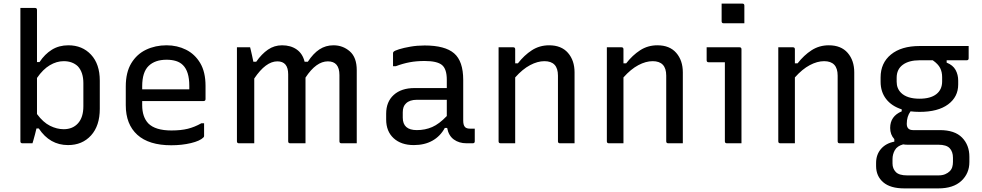

<svg xmlns="http://www.w3.org/2000/svg" viewBox="-20 -794 5440 1064"><path d="M160 0H104Q93 0 93 -11V-750H174Q185 -750 185 -739V-450H199Q228 -494 267.5 -518.5Q307 -543 359 -543Q436 -543 484.5 -491Q533 -439 533 -347V-191Q533 -97 484.5 -43.5Q436 10 357 10Q256 10 195 -82H182Q179 -69 174 -49.5Q169 -30 164.5 -15Q160 0 160 0ZM333 -455Q294 -455 256 -432.5Q218 -410 185 -362V-162Q219 -116 257 -97Q295 -78 333 -78Q383 -78 412.5 -111Q442 -144 442 -205V-333Q442 -394 411 -427Q381 -455 333 -455Z M903 -543Q962 -543 1011 -518.5Q1060 -494 1089.5 -444.5Q1119 -395 1119 -318V-245Q1119 -234 1108 -234H768V-211Q768 -146 802 -110Q841 -71 930 -71Q983 -71 1021 -80.5Q1059 -90 1096 -111H1111V-40Q1111 -36 1107 -32Q1088 -13 1038 -1Q988 11 929 11Q805 11 741 -47Q677 -105 677 -211V-315Q677 -393 707.5 -443.5Q738 -494 789.5 -518.5Q841 -543 903 -543ZM903 -463Q839 -463 803.5 -428.5Q768 -394 768 -316V-299H1029V-319Q1029 -398 994 -433Q978 -449 955 -456Q932 -463 903 -463Z M1389 0H1304Q1293 0 1293 -11V-532H1366Q1366 -532 1369.5 -518Q1373 -504 1377 -485.5Q1381 -467 1384 -452H1400Q1430 -495 1465 -519Q1500 -543 1543 -543Q1591 -543 1624 -520Q1657 -497 1668 -452H1686Q1716 -498 1750.5 -520.5Q1785 -543 1828 -543Q1880 -543 1918.5 -509.5Q1957 -476 1957 -405V0H1872Q1861 0 1861 -11V-378Q1861 -454 1797 -454Q1732 -454 1673 -364V0H1588Q1577 0 1577 -11V-382Q1577 -454 1517 -454Q1453 -454 1389 -359Z M2547 -351V-126Q2547 -100 2557 -90Q2565 -81 2586 -81H2611V-11Q2611 0 2600 0H2565Q2524 0 2495 -21Q2466 -42 2458 -85H2445Q2420 -39 2376.5 -14.5Q2333 10 2273 10Q2203 10 2161.5 -28Q2120 -66 2120 -132V-164Q2120 -230 2162 -268Q2204 -306 2277 -306H2456V-352Q2456 -412 2429 -434Q2402 -456 2333 -456Q2288 -456 2250.5 -449Q2213 -442 2173 -427H2158V-499Q2158 -504 2161 -507Q2166 -513 2191.5 -521Q2217 -529 2254.5 -535.5Q2292 -542 2333 -542Q2446 -542 2496.5 -498.5Q2547 -455 2547 -351ZM2212 -142Q2212 -73 2290 -73Q2336 -73 2375 -90Q2414 -107 2456 -151V-241H2290Q2250 -241 2230 -221Q2212 -205 2212 -172Z M2835 0H2754Q2743 0 2743 -11V-532H2824Q2835 -532 2835 -521V-443H2850Q2885 -488 2927.5 -515.5Q2970 -543 3023 -543Q3091 -543 3127.5 -501Q3164 -459 3164 -393V0H3083Q3072 0 3072 -11V-375Q3072 -455 2997 -455Q2959 -455 2917.5 -433Q2876 -411 2835 -365Z M3435 0H3354Q3343 0 3343 -11V-532H3424Q3435 -532 3435 -521V-443H3450Q3485 -488 3527.5 -515.5Q3570 -543 3623 -543Q3691 -543 3727.5 -501Q3764 -459 3764 -393V0H3683Q3672 0 3672 -11V-375Q3672 -455 3597 -455Q3559 -455 3517.5 -433Q3476 -411 3435 -365Z M3997 -11V-449H3907Q3896 -449 3896 -460V-532H4078Q4089 -532 4089 -521V0H4008Q3997 0 3997 -11ZM3979 -774H4094Q4105 -774 4105 -763V-665H3990Q3979 -665 3979 -676Z M4385 0H4304Q4293 0 4293 -11V-532H4374Q4385 -532 4385 -521V-443H4400Q4435 -488 4477.5 -515.5Q4520 -543 4573 -543Q4641 -543 4677.5 -501Q4714 -459 4714 -393V0H4633Q4622 0 4622 -11V-375Q4622 -455 4547 -455Q4509 -455 4467.5 -433Q4426 -411 4385 -365Z M4913 -85Q4913 -150 4977 -177V-188Q4921 -206 4890.5 -245.5Q4860 -285 4860 -341V-365Q4860 -445 4917.5 -492Q4975 -539 5076 -539H5348V-471Q5348 -460 5337 -460H5226V-447Q5261 -433 5275.5 -406.5Q5290 -380 5290 -347V-326Q5290 -257 5234 -215.5Q5178 -174 5076 -174Q5050 -174 5026 -177Q5005 -149 5005 -108Q5005 -73 5040 -73H5188Q5271 -73 5311.5 -31.5Q5352 10 5352 75V104Q5352 167 5307.5 208.5Q5263 250 5180 250H4991Q4914 250 4874.5 216Q4835 182 4835 126V109Q4835 63 4862 31.5Q4889 0 4936 -9V-23Q4913 -48 4913 -85ZM5076 -247Q5136 -247 5168.5 -272Q5201 -297 5201 -343V-367Q5201 -395 5190 -417Q5179 -439 5149 -460H5076Q5017 -460 4983 -435Q4949 -410 4949 -363V-341Q4949 -304 4973 -280Q5006 -247 5076 -247ZM5007 178H5180Q5202 178 5217.5 171.5Q5233 165 5243 155Q5253 145 5257 132Q5261 119 5261 103V80Q5261 47 5243 27.5Q5225 8 5180 8H5008Q4996 8 4985 6Q4952 15 4939 38Q4926 61 4926 88V112Q4926 140 4944 159Q4962 178 5007 178Z"/></svg>

Font: Recursive Sn Lnr St
Style: Regular
Weight: 400
Version: Version 1.079;hotconv 1.0.112;makeotfexe 2.5.65598; ttfautoh